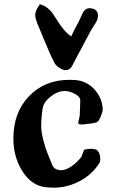

<svg xmlns="http://www.w3.org/2000/svg" viewBox="-20 -870 538 890"><path d="M165 -850.1Q143.1 -820.8 143.1 -800.8Q143.1 -782.2 160.2 -744.1Q165.5 -731.4 180.9 -694.1Q196.3 -656.7 207.3 -631.6Q218.3 -606.4 230 -583Q236.3 -568.8 253.4 -556.9Q270.5 -544.9 284.2 -544.9Q307.6 -544.9 319.8 -575.2Q332 -599.6 398.9 -724.1Q402.8 -731.9 414.3 -749.3Q425.8 -766.6 430.2 -776.9Q434.1 -788.6 434.1 -797.9Q434.1 -821.8 412.1 -829.1Q403.3 -832 396 -832Q373.5 -832 361.8 -806.2Q343.8 -765.1 329.1 -740.2Q327.6 -737.8 320.3 -723.1Q313 -708.5 310.1 -701.2Q291.5 -713.9 275.9 -732.7Q260.3 -751.5 249.5 -768.8Q238.8 -786.1 227.5 -803Q216.3 -819.8 200.7 -832.5Q185.1 -845.2 165 -850.1ZM42 -228Q42 -145.5 80.6 -81.5Q119.1 -17.6 176.8 -4.9Q198.2 0 229 0Q292.5 0 350.6 -31Q408.7 -62 441.9 -116.2Q444.8 -122.1 444.8 -131.8Q444.8 -159.2 431.2 -172.9Q422.4 -180.2 401.9 -180.2Q388.7 -180.2 373 -176.8Q369.6 -175.8 367.2 -169.4Q364.7 -163.1 361.8 -154.3Q358.9 -145.5 356 -141.1Q336.4 -116.2 310.5 -98.6Q284.7 -81.1 264.2 -81.1Q230 -81.1 220.2 -109.9Q204.6 -147.9 196.8 -168.5Q189 -189 179.9 -224.1Q170.9 -259.3 170.9 -286.1Q170.9 -306.2 173.8 -338.1Q176.8 -370.1 182.1 -382.8Q190.4 -403.3 215.6 -422.9Q240.7 -442.4 264.2 -446.8Q274.4 -448.2 279.8 -448.2Q302.2 -448.2 327.4 -434.6Q352.5 -420.9 352.1 -404.8Q352.1 -397.5 351.1 -374Q350.1 -350.6 350.1 -345.2Q350.1 -335.4 348.1 -325.4Q346.2 -315.4 344.5 -310.3Q342.8 -305.2 342.8 -300.8Q342.8 -296.4 346.4 -294.7Q350.1 -293 358.9 -293Q372.1 -293 377.9 -294.9Q382.3 -295.4 391.1 -296.4Q399.9 -297.4 405.8 -298.1Q411.6 -298.8 418.7 -300.3Q425.8 -301.8 430.2 -304.4Q434.6 -307.1 437 -311Q442.9 -320.3 447.5 -331.8Q452.1 -343.3 454.1 -350.1Q456.1 -356.9 456.1 -358.9Q456.1 -411.6 419.9 -453.1Q383.8 -494.6 329.1 -499Q319.3 -500 301.8 -500Q187.5 -500 114.7 -424.3Q42 -348.6 42 -228Z"/></svg>

Font: Sonetni venez
Style: Regular
Weight: 400
Designer: Alja Herlah
Foundry: Type Salon
Version: Version 1.000;hotconv 1.0.109;makeotfexe 2.5.65596